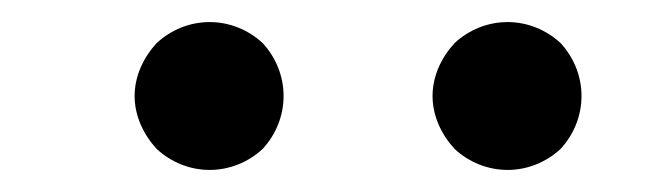

<svg xmlns="http://www.w3.org/2000/svg" viewBox="-20 -887 587 174"><path d="M237 -800C237 -818 230 -835 218 -848C205 -860 188 -867 170 -867C152 -867 135 -860 122 -848C110 -835 102 -818 102 -800C102 -782 110 -765 122 -752C135 -740 152 -733 170 -733C188 -733 205 -740 218 -752C230 -765 237 -782 237 -800ZM507 -800C507 -818 500 -835 488 -848C475 -860 458 -867 440 -867C422 -867 405 -860 392 -848C380 -835 372 -818 372 -800C372 -782 380 -765 392 -752C405 -740 422 -733 440 -733C458 -733 475 -740 488 -752C500 -765 507 -782 507 -800Z"/></svg>

Font: Nupuram
Style: Regular
Weight: 400
Designer: Santhosh Thottingal (santhosh.thottingal@gmail.com)
Foundry: SMC
Version: Version 1.000